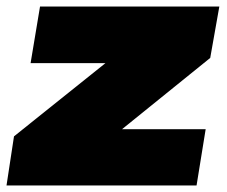

<svg xmlns="http://www.w3.org/2000/svg" viewBox="-22 -570 699 590"><path d="M-2 0 21 -151 302 -376H72L101 -550H652L624 -392L353 -173H610L582 0Z"/></svg>

Font: Georama Extended Black
Style: Italic
Weight: 900
Width: 7
Italic angle: -9°
Designer: Jean-Baptiste Levee
Foundry: Production Type
Version: Version 1.000